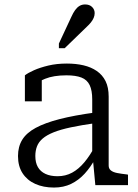

<svg xmlns="http://www.w3.org/2000/svg" viewBox="-20 -833 619 864"><path d="M410 -327V-279Q346 -270 299 -260Q252 -250 221 -237.5Q190 -225 172 -209.5Q154 -194 146.5 -174.5Q139 -155 139 -131Q139 -101 150.5 -81Q162 -61 184.5 -50.5Q207 -40 239 -40Q275 -40 304.5 -56Q334 -72 359.5 -102.5Q385 -133 408 -176L409 -120Q388 -81 361 -51.5Q334 -22 300 -5.5Q266 11 223 11Q175 11 138.5 -5.5Q102 -22 81.5 -53.5Q61 -85 61 -131Q61 -173 80 -204Q99 -235 140.5 -257.5Q182 -280 248 -297Q314 -314 410 -327ZM409 0 398 -117 395 -122V-386Q395 -426 383.5 -450Q372 -474 346.5 -484Q321 -494 279 -494Q221 -494 183 -478.5Q145 -463 125 -444Q123 -451 126 -459Q129 -467 135 -473.5Q141 -480 149.5 -484.5Q158 -489 168 -490V-377H92V-494Q106 -505 133 -517Q160 -529 197.5 -538Q235 -547 281 -547Q322 -547 356 -539Q390 -531 415.5 -513.5Q441 -496 455 -468Q469 -440 469 -398V-88Q469 -74 479 -66Q489 -58 507 -54.5Q525 -51 551 -48L556 -47V0ZM301 -757Q309 -775 318 -787.5Q327 -800 338 -806.5Q349 -813 363 -813Q383 -813 394.5 -801.5Q406 -790 406 -774Q406 -763 401.5 -752.5Q397 -742 389 -732Q381 -722 370 -712L271 -616H245V-637Z"/></svg>

Font: Roboto Serif Light
Style: Regular
Weight: 300
Designer: Greg Gazdowicz
Foundry: Commercial Type
Version: Version 1.008